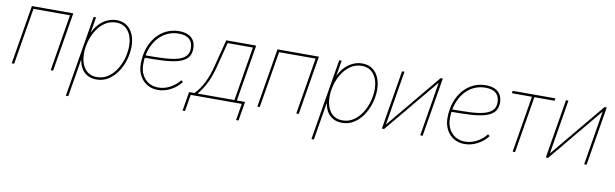

<svg xmlns="http://www.w3.org/2000/svg" viewBox="-47 -1043 5568 1739"><g transform="rotate(10 2737.0 -173.0)"><path d="M519 -542.5 429.2 0H406.7L492.7 -520H156.7L70.8 0H48.3L138.2 -542.5Z M582 204.1 706.1 -542.5H728.5L705.1 -402.8H707.5Q728.5 -447.8 761 -481Q793.5 -514.2 834 -532.2Q874.5 -550.3 918 -550.3Q972.7 -550.3 1011.2 -523.2Q1049.8 -496.1 1070.3 -448.2Q1090.8 -400.4 1090.8 -337.9Q1090.8 -277.3 1072.8 -215.6Q1054.7 -153.8 1020.5 -102.5Q986.3 -51.3 937.7 -20Q889.2 11.2 828.1 11.2Q783.2 11.2 748.5 -6.8Q713.9 -24.9 692.4 -58.3Q670.9 -91.8 664.1 -136.7H661.1L604.5 204.1ZM828.6 -11.2Q884.3 -11.2 928.5 -40.5Q972.7 -69.8 1003.9 -117.7Q1035.2 -165.5 1051.8 -223.1Q1068.4 -280.8 1068.4 -337.4Q1068.4 -422.4 1028.8 -475.1Q989.3 -527.8 917.5 -527.8Q861.3 -527.8 817.1 -498.8Q772.9 -469.7 741.5 -421.6Q710 -373.5 693.6 -315.9Q677.2 -258.3 677.2 -201.7Q677.2 -117.2 716.6 -64.2Q755.9 -11.2 828.6 -11.2Z M1392.1 7.8Q1335.9 7.8 1292.5 -18.6Q1249 -44.9 1224.6 -91.6Q1200.2 -138.2 1200.2 -199.2Q1200.2 -274.9 1221.4 -339.1Q1242.7 -403.3 1282 -450.7Q1321.3 -498 1375 -524.2Q1428.7 -550.3 1492.7 -550.3Q1542 -550.3 1576.2 -534.4Q1610.4 -518.6 1627.7 -488.5Q1645 -458.5 1645 -416.5Q1645 -360.8 1615.2 -329.1Q1585.4 -297.4 1529.8 -282.2Q1474.1 -267.1 1395.3 -262.9Q1316.4 -258.8 1219.2 -258.8V-281.2Q1310.1 -281.2 1384.3 -284.2Q1458.5 -287.1 1511.7 -299.6Q1564.9 -312 1593.8 -339.4Q1622.6 -366.7 1622.6 -415Q1622.6 -470.2 1589.8 -499Q1557.1 -527.8 1492.7 -527.8Q1433.6 -527.8 1384 -503.4Q1334.5 -479 1298.3 -434.6Q1262.2 -390.1 1242.4 -330.3Q1222.7 -270.5 1222.7 -199.2Q1222.7 -144 1244.1 -102.5Q1265.6 -61 1303.7 -37.8Q1341.8 -14.6 1392.1 -14.6Q1449.7 -14.6 1501.7 -43Q1553.7 -71.3 1587.4 -115.2L1605.5 -103Q1569.3 -54.2 1512 -23.2Q1454.6 7.8 1392.1 7.8Z M1646.5 153.3 1675.8 -22.5H1725.6Q1749 -47.4 1769 -75.9Q1789.1 -104.5 1805.9 -137.9Q1822.8 -171.4 1836.7 -210Q1850.6 -248.5 1861.8 -293L1925.8 -542.5H2201.2L2115.2 -22.5H2190.4L2161.1 153.3H2138.7L2164.1 0H1694.3L1668.9 153.3ZM1753.9 -22.5H2092.8L2174.8 -520H1942.4L1884.3 -293Q1862.3 -206.1 1831.1 -141.8Q1799.8 -77.6 1753.9 -22.5Z M2777.8 -542.5 2688 0H2665.5L2751.5 -520H2415.5L2329.6 0H2307.1L2397 -542.5Z M2840.8 204.1 2964.8 -542.5H2987.3L2963.9 -402.8H2966.3Q2987.3 -447.8 3019.8 -481Q3052.2 -514.2 3092.8 -532.2Q3133.3 -550.3 3176.8 -550.3Q3231.4 -550.3 3270 -523.2Q3308.6 -496.1 3329.1 -448.2Q3349.6 -400.4 3349.6 -337.9Q3349.6 -277.3 3331.5 -215.6Q3313.5 -153.8 3279.3 -102.5Q3245.1 -51.3 3196.5 -20Q3147.9 11.2 3086.9 11.2Q3042 11.2 3007.3 -6.8Q2972.7 -24.9 2951.2 -58.3Q2929.7 -91.8 2922.9 -136.7H2919.9L2863.3 204.1ZM3087.4 -11.2Q3143.1 -11.2 3187.3 -40.5Q3231.4 -69.8 3262.7 -117.7Q3293.9 -165.5 3310.5 -223.1Q3327.1 -280.8 3327.1 -337.4Q3327.1 -422.4 3287.6 -475.1Q3248 -527.8 3176.3 -527.8Q3120.1 -527.8 3075.9 -498.8Q3031.7 -469.7 3000.2 -421.6Q2968.8 -373.5 2952.4 -315.9Q2936 -258.3 2936 -201.7Q2936 -117.2 2975.3 -64.2Q3014.6 -11.2 3087.4 -11.2Z M3827.6 0H3805.2L3887.2 -496.1H3885.3L3473.1 0H3452.6L3542.5 -542.5H3564.9L3482.9 -45.9H3485.4L3897.5 -542.5H3917.5Z M4212.9 7.8Q4156.7 7.8 4113.3 -18.6Q4069.8 -44.9 4045.4 -91.6Q4021 -138.2 4021 -199.2Q4021 -274.9 4042.2 -339.1Q4063.5 -403.3 4102.8 -450.7Q4142.1 -498 4195.8 -524.2Q4249.5 -550.3 4313.5 -550.3Q4362.8 -550.3 4397 -534.4Q4431.2 -518.6 4448.5 -488.5Q4465.8 -458.5 4465.8 -416.5Q4465.8 -360.8 4436 -329.1Q4406.2 -297.4 4350.6 -282.2Q4294.9 -267.1 4216.1 -262.9Q4137.2 -258.8 4040 -258.8V-281.2Q4130.9 -281.2 4205.1 -284.2Q4279.3 -287.1 4332.5 -299.6Q4385.7 -312 4414.6 -339.4Q4443.4 -366.7 4443.4 -415Q4443.4 -470.2 4410.6 -499Q4377.9 -527.8 4313.5 -527.8Q4254.4 -527.8 4204.8 -503.4Q4155.3 -479 4119.1 -434.6Q4083 -390.1 4063.2 -330.3Q4043.5 -270.5 4043.5 -199.2Q4043.5 -144 4064.9 -102.5Q4086.4 -61 4124.5 -37.8Q4162.6 -14.6 4212.9 -14.6Q4270.5 -14.6 4322.5 -43Q4374.5 -71.3 4408.2 -115.2L4426.3 -103Q4390.1 -54.2 4332.8 -23.2Q4275.4 7.8 4212.9 7.8Z M4655.3 0 4741.2 -520H4556.2L4560.1 -542.5H4952.6L4948.7 -520H4763.7L4677.7 0Z M5335.4 0H5313L5395 -496.1H5393.1L4981 0H4960.4L5050.3 -542.5H5072.8L4990.7 -45.9H4993.2L5405.3 -542.5H5425.3Z"/></g></svg>

Font: Inter 16pt Thin
Style: Italic
Weight: 250
Italic angle: -9.3988°
Version: Version 4.001;git-66647c0bb